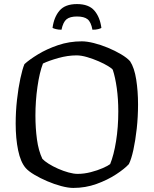

<svg xmlns="http://www.w3.org/2000/svg" viewBox="-20 -923 755 943"><path d="M340 0Q315 0 281 -9Q247 -18 212 -33Q177 -48 148.5 -65Q120 -82 106 -98Q81 -127 69 -185Q57 -243 57 -316Q57 -375 63.5 -433Q70 -491 80 -537.5Q90 -584 100 -608Q124 -630 166.5 -656Q209 -682 264.5 -701Q320 -720 382 -720Q407 -720 441 -711.5Q475 -703 510 -688.5Q545 -674 574.5 -656.5Q604 -639 619 -622Q640 -590 649 -532.5Q658 -475 658 -410Q658 -349 651.5 -290.5Q645 -232 635 -186.5Q625 -141 613 -117Q592 -94 550 -66.5Q508 -39 454 -19.5Q400 0 340 0ZM361 -69Q393 -69 426 -77.5Q459 -86 485 -97.5Q511 -109 521 -117Q539 -161 550 -229.5Q561 -298 561 -376Q561 -437 553.5 -490.5Q546 -544 534 -580Q531 -586 511.5 -598Q492 -610 464.5 -622Q437 -634 408 -642.5Q379 -651 356 -651Q313 -651 266.5 -638Q220 -625 191 -611Q174 -567 164 -497Q154 -427 154 -355Q154 -294 161.5 -238.5Q169 -183 188 -143Q198 -132 218.5 -119Q239 -106 265 -94.5Q291 -83 316.5 -76Q342 -69 361 -69ZM358 -903Q416 -903 443.5 -871Q471 -839 478 -786Q474 -783 462.5 -780Q451 -777 434 -777Q427 -815 410 -828.5Q393 -842 358 -842Q324 -842 307 -828.5Q290 -815 282 -777Q267 -777 255 -780Q243 -783 238 -786Q245 -839 272.5 -871Q300 -903 358 -903Z"/></svg>

Font: Texturina 72pt Medium
Style: Regular
Weight: 500
Designer: Guillermo Torres Carreño
Foundry: Omnibus-Type
Version: Version 1.002; ttfautohint (v1.8.3)